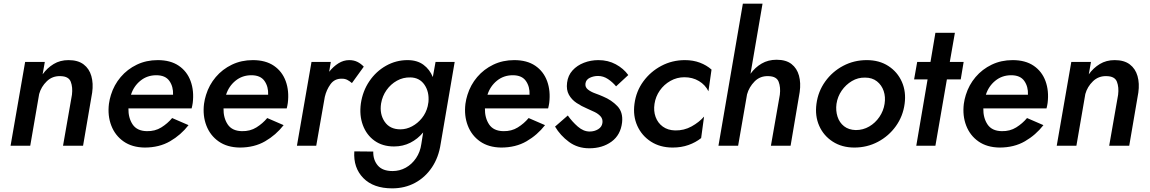

<svg xmlns="http://www.w3.org/2000/svg" viewBox="-20 -800 6311 1054"><path d="M375 -280 326 0H436L486 -292Q493 -342 481.5 -382.5Q470 -423 439 -446.5Q408 -470 356 -470Q310 -470 274.5 -448.5Q239 -427 214 -392L226 -460H118L38 0H146L195 -284Q206 -324 237 -354Q268 -384 313 -382Q357 -381 368.5 -351Q380 -321 375 -280Z M699 -280Q714 -327 751 -357Q788 -387 838 -387Q888 -387 910 -355.5Q932 -324 930 -280ZM685 -205H1032Q1034 -213 1035.5 -220.5Q1037 -228 1038 -235Q1046 -301 1026.5 -354.5Q1007 -408 961.5 -439Q916 -470 846 -470Q783 -470 731 -445Q679 -420 642.5 -377Q606 -334 589 -279Q585 -267 582.5 -255Q580 -243 578 -230Q570 -165 591 -110.5Q612 -56 658.5 -23.5Q705 9 774 10Q854 10 913.5 -24.5Q973 -59 1015 -113L925 -152Q900 -122 865.5 -100.5Q831 -79 786 -80Q732 -81 708 -117Q684 -153 685 -205Z M1221 -280Q1236 -327 1273 -357Q1310 -387 1360 -387Q1410 -387 1432 -355.5Q1454 -324 1452 -280ZM1207 -205H1554Q1556 -213 1557.5 -220.5Q1559 -228 1560 -235Q1568 -301 1548.5 -354.5Q1529 -408 1483.5 -439Q1438 -470 1368 -470Q1305 -470 1253 -445Q1201 -420 1164.5 -377Q1128 -334 1111 -279Q1107 -267 1104.5 -255Q1102 -243 1100 -230Q1092 -165 1113 -110.5Q1134 -56 1180.5 -23.5Q1227 9 1296 10Q1376 10 1435.5 -24.5Q1495 -59 1537 -113L1447 -152Q1422 -122 1387.5 -100.5Q1353 -79 1308 -80Q1254 -81 1230 -117Q1206 -153 1207 -205Z M1912 -344 1977 -434Q1961 -451 1941.5 -460.5Q1922 -470 1897 -470Q1866 -470 1838 -452.5Q1810 -435 1787 -406L1796 -460H1690L1610 0H1716L1763 -268Q1772 -307 1794.5 -338Q1817 -369 1857 -368Q1874 -368 1886.5 -361.5Q1899 -355 1912 -344Z M1961 -232Q1952 -167 1972 -113Q1992 -59 2036 -27.5Q2080 4 2143 4Q2192 4 2232.5 -16.5Q2273 -37 2303 -73L2293 -10Q2287 34 2264 68Q2241 102 2207.5 120.5Q2174 139 2135 139Q2080 139 2054 108.5Q2028 78 2029 32L1925 31Q1919 121 1974.5 177.5Q2030 234 2133 234Q2202 234 2258 204Q2314 174 2351 119Q2388 64 2399 -10L2476 -460H2371L2356 -377Q2339 -419 2304.5 -444.5Q2270 -470 2217 -470Q2154 -470 2099 -439Q2044 -408 2007.5 -354Q1971 -300 1961 -232ZM2072 -232Q2079 -273 2102 -305.5Q2125 -338 2159 -357Q2193 -376 2233 -375Q2283 -374 2310 -335Q2337 -296 2332 -240L2328 -217Q2319 -180 2296 -151.5Q2273 -123 2242 -106.5Q2211 -90 2178 -90Q2120 -90 2091.5 -132Q2063 -174 2072 -232Z M2656 -280Q2671 -327 2708 -357Q2745 -387 2795 -387Q2845 -387 2867 -355.5Q2889 -324 2887 -280ZM2642 -205H2989Q2991 -213 2992.5 -220.5Q2994 -228 2995 -235Q3003 -301 2983.5 -354.5Q2964 -408 2918.5 -439Q2873 -470 2803 -470Q2740 -470 2688 -445Q2636 -420 2599.5 -377Q2563 -334 2546 -279Q2542 -267 2539.5 -255Q2537 -243 2535 -230Q2527 -165 2548 -110.5Q2569 -56 2615.5 -23.5Q2662 9 2731 10Q2811 10 2870.5 -24.5Q2930 -59 2972 -113L2882 -152Q2857 -122 2822.5 -100.5Q2788 -79 2743 -80Q2689 -81 2665 -117Q2641 -153 2642 -205Z M3097 -166 3027 -105Q3056 -56 3103.5 -21Q3151 14 3215 14Q3287 14 3337 -22.5Q3387 -59 3395 -128Q3401 -184 3369 -217.5Q3337 -251 3291 -270Q3271 -279 3247 -287.5Q3223 -296 3207 -309Q3191 -322 3194 -342Q3197 -363 3218 -373Q3239 -383 3263 -383Q3292 -383 3317.5 -366Q3343 -349 3362 -326L3429 -388Q3403 -424 3360.5 -447Q3318 -470 3265 -470Q3223 -470 3185.5 -455.5Q3148 -441 3123 -413.5Q3098 -386 3093 -346Q3088 -307 3103 -280Q3118 -253 3145 -235Q3172 -217 3203 -204Q3224 -195 3244.5 -185Q3265 -175 3277.5 -160.5Q3290 -146 3287 -125Q3284 -103 3263.5 -90.5Q3243 -78 3217 -78Q3183 -78 3152 -105Q3121 -132 3097 -166Z M3573 -230Q3579 -270 3602 -303Q3625 -336 3660.5 -356Q3696 -376 3737 -376Q3782 -376 3817 -355Q3852 -334 3869 -299L3886 -418Q3859 -442 3822 -456Q3785 -470 3740 -470Q3670 -470 3610.5 -438.5Q3551 -407 3511.5 -353Q3472 -299 3463 -230Q3454 -164 3478.5 -109.5Q3503 -55 3553.5 -22.5Q3604 10 3673 10Q3720 10 3759.5 -4Q3799 -18 3829 -42L3845 -160Q3818 -129 3776.5 -106Q3735 -83 3686 -84Q3646 -85 3618.5 -105Q3591 -125 3579 -158Q3567 -191 3573 -230Z M4261 -280 4212 0H4320L4370 -295Q4377 -345 4366 -385Q4355 -425 4325 -448.5Q4295 -472 4243 -472Q4197 -472 4161 -451Q4125 -430 4100 -395L4166 -780H4058L3924 0H4032L4081 -282Q4092 -322 4122.5 -353Q4153 -384 4199 -382Q4243 -381 4254.5 -351Q4266 -321 4261 -280Z M4462 -230Q4453 -164 4477 -109.5Q4501 -55 4551.5 -22.5Q4602 10 4670 10Q4740 10 4799.5 -21.5Q4859 -53 4898 -107.5Q4937 -162 4946 -230Q4955 -296 4931 -350.5Q4907 -405 4857 -437.5Q4807 -470 4738 -470Q4668 -470 4608.5 -438.5Q4549 -407 4510 -352.5Q4471 -298 4462 -230ZM4572 -230Q4578 -270 4600.5 -302.5Q4623 -335 4656.5 -355Q4690 -375 4729 -374Q4768 -374 4794 -353.5Q4820 -333 4831 -300.5Q4842 -268 4836 -230Q4830 -191 4807.5 -158Q4785 -125 4751.5 -105.5Q4718 -86 4678 -86Q4639 -87 4613.5 -107Q4588 -127 4577.5 -160Q4567 -193 4572 -230Z M5115 -620 5088 -460H5015L4998 -364H5072L5010 0H5115L5178 -364H5254L5270 -460H5194L5222 -620Z M5392 -280Q5407 -327 5444 -357Q5481 -387 5531 -387Q5581 -387 5603 -355.5Q5625 -324 5623 -280ZM5378 -205H5725Q5727 -213 5728.5 -220.5Q5730 -228 5731 -235Q5739 -301 5719.5 -354.5Q5700 -408 5654.5 -439Q5609 -470 5539 -470Q5476 -470 5424 -445Q5372 -420 5335.5 -377Q5299 -334 5282 -279Q5278 -267 5275.5 -255Q5273 -243 5271 -230Q5263 -165 5284 -110.5Q5305 -56 5351.5 -23.5Q5398 9 5467 10Q5547 10 5606.5 -24.5Q5666 -59 5708 -113L5618 -152Q5593 -122 5558.5 -100.5Q5524 -79 5479 -80Q5425 -81 5401 -117Q5377 -153 5378 -205Z M6118 -280 6069 0H6179L6229 -292Q6236 -342 6224.5 -382.5Q6213 -423 6182 -446.5Q6151 -470 6099 -470Q6053 -470 6017.5 -448.5Q5982 -427 5957 -392L5969 -460H5861L5781 0H5889L5938 -284Q5949 -324 5980 -354Q6011 -384 6056 -382Q6100 -381 6111.5 -351Q6123 -321 6118 -280Z"/></svg>

Font: Jost* 500 Medium Italic
Style: Italic
Weight: 500
Italic angle: -10°
Version: Version 3.200; ttfautohint (v0.97) -l 8 -r 50 -G 200 -x 14 -